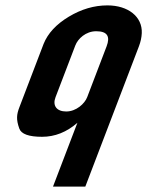

<svg xmlns="http://www.w3.org/2000/svg" viewBox="-20 -687 590 713"><path d="M379 -667C329.8 -667 282 -653 235.5 -625C188.9 -597 157.7 -563.3 141.9 -524L52.1 -289C41.7 -261.9 39.5 -243.8 51.7 -209.5C58.9 -189.2 87.1 -179 136.3 -179C183.8 -179 227.5 -196.3 267.4 -231L176.8 6H296.8L495.9 -515C502.3 -531.7 505.8 -548 506.5 -564C509.2 -625.2 455.5 -667 379 -667ZM225.9 -273C190.2 -273 174.2 -294.7 186.2 -326L259.6 -518C269.2 -543.2 298.4 -571 337.3 -571C380.5 -571 389.2 -549.9 375.9 -515L303.7 -326C294.5 -302.1 263 -273 225.9 -273Z"/></svg>

Font: Din Kursivschrift
Style: Extended Italic
Weight: 400
Version: Version 1.089